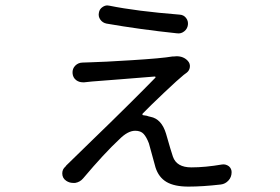

<svg xmlns="http://www.w3.org/2000/svg" viewBox="-20 -649 1040 712"><path d="M375 -561.5Q360.4 -564.5 352.1 -576.2Q343.8 -587.9 346.7 -601.6Q348.6 -615.2 360.4 -623Q369.1 -628.9 377.9 -628.9Q381.8 -628.9 385.7 -627.9Q486.3 -607.4 646.5 -594.7Q661.1 -593.8 669.9 -582.5Q678.7 -571.3 676.8 -556.6Q674.8 -542 663.1 -532.7Q651.4 -523.4 636.7 -525.4Q498 -540 375 -561.5ZM623 -439.5Q628.9 -440.4 634.8 -440.4Q661.1 -440.4 676.8 -422.9Q685.5 -413.1 684.1 -400.4Q682.6 -387.7 672.9 -379.9Q666 -375 661.1 -371.1Q641.6 -355.5 588.4 -305.2Q535.2 -254.9 508.8 -227.5Q507.8 -225.6 508.3 -223.6Q508.8 -221.7 511.7 -221.7Q518.6 -220.7 524.4 -219.7Q532.2 -216.8 538.1 -215.8Q579.1 -208 595.7 -153.3Q615.2 -85 621.1 -68.4Q634.8 -28.3 689.5 -28.3Q741.2 -28.3 803.7 -39.1Q817.4 -41 829.1 -32.2Q838.9 -23.4 838.9 -10.7Q838.9 7.8 827.1 20.5Q815.4 33.2 798.8 35.2Q731.4 43 678.7 43Q627 43 597.7 25.9Q568.4 8.8 556.6 -28.3Q552.7 -42 543.5 -76.2Q534.2 -110.4 532.2 -117.2Q523.4 -140.6 512.7 -152.3Q502 -164.1 481.4 -164.1Q454.1 -164.1 422.9 -132.8Q367.2 -81.1 288.1 12.7Q276.4 26.4 258.8 29.3Q254.9 29.3 251 29.3Q237.3 29.3 225.6 21.5Q210.9 11.7 210.9 -5.9Q210.9 -21.5 222.7 -31.2Q224.6 -33.2 225.6 -35.2Q246.1 -55.7 319.8 -127Q393.6 -198.2 456.1 -260.3Q518.6 -322.3 555.7 -360.4Q557.6 -362.3 556.6 -363.8Q555.7 -365.2 553.7 -365.2Q522.5 -362.3 426.8 -355Q331.1 -347.7 320.3 -346.7Q303.7 -344.7 293 -343.8Q290 -343.8 287.1 -343.8Q273.4 -343.8 262.7 -351.6Q250 -361.3 249 -377.9Q248 -394.5 259.3 -405.8Q270.5 -417 287.1 -417Q300.8 -417 316.4 -418Q359.4 -418.9 469.2 -425.8Q579.1 -432.6 619.1 -439.5Q621.1 -439.5 623 -439.5Z"/></svg>

Font: Gen Jyuu Gothic Regular
Style: Regular
Weight: 400
Designer: [Source Han Sans]
Ryoko NISHIZUKA  (kana & ideographs); Paul D. Hunt (Latin, Greek & Cyrillic); Wenlong ZHANG  (bopomofo
Version: Version 1.002.20150607